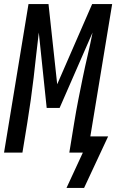

<svg xmlns="http://www.w3.org/2000/svg" viewBox="-33 -755 575 950"><path d="M383 175H296L377 0H310L334 -147Q343 -203 354 -259Q365 -315 376.5 -371Q388 -427 401 -482.5Q414 -538 425 -594L262 -221H198L159 -594Q152 -538 146 -482.5Q140 -427 133.5 -371Q127 -315 119 -259Q111 -203 102 -147L78 0H-13L108 -735H207L250 -338L423 -735H522L414 -80H502Z"/></svg>

Font: Iosevka Curly Medium
Style: Italic
Weight: 500
Italic angle: -9°
Monospace: yes
Designer: Belleve Invis
Foundry: Belleve Invis
Version: Version 22.1.2; ttfautohint (v1.8.4)